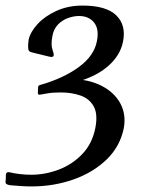

<svg xmlns="http://www.w3.org/2000/svg" viewBox="-45 -500 531 690"><path d="M68 170Q48 170 28.6 168.5Q9.2 167 -7.8 165.8Q-15.5 164.8 -20.6 162.1Q-25.8 159.5 -25 152.8Q-24.8 147.2 -24.2 141.4Q-23.8 135.5 -23.8 127Q-23 122 -19.8 119.9Q-16.5 117.8 -11.5 119Q27.5 128 67.2 128Q117.5 128 166.5 109.4Q215.5 90.8 251.2 53.1Q287 15.5 297.8 -41Q307.2 -90.5 291.5 -118.1Q275.8 -145.8 244 -156.8Q212.2 -167.8 173.2 -167.8Q142.5 -167.8 123.6 -164.1Q104.8 -160.5 98.8 -159.8Q90.8 -159 91 -165.5L92 -186.8Q92 -190.2 94.1 -192.1Q96.2 -194 100.5 -195Q183.5 -218.8 238.5 -259.2Q293.5 -299.8 303.2 -352Q312 -395.2 293.1 -418.9Q274.2 -442.5 239 -442.5Q220.8 -442.5 200.4 -435.5Q180 -428.5 164 -412.5Q148 -396.5 143.2 -370Q137.5 -339 143.2 -322.8Q149 -306.5 148 -300.5Q146.5 -293.2 133.2 -296.2L68.5 -312Q62.5 -314 60.4 -315.8Q58.2 -317.5 57 -322.2Q55.8 -328.8 56.2 -339.4Q56.8 -350 57.8 -357Q64 -385.2 90.1 -413.6Q116.2 -442 158.1 -461Q200 -480 251 -480Q336.5 -480 372.6 -445Q408.8 -410 397.2 -351Q387.2 -298.5 338.9 -258.5Q290.5 -218.5 205.5 -199L207.2 -216Q271.5 -215.8 318.4 -192.4Q365.2 -169 387.1 -129Q409 -89 399.8 -39Q386.5 26.5 338 73.4Q289.5 120.2 218.6 145.1Q147.8 170 68 170Z"/></svg>

Font: Young Serif Light
Style: Italic
Weight: 300
Italic angle: -10.979°
Designer: Bastien Sozeau
Foundry: NBR — Bastien Sozeau
Version: Version 5.001